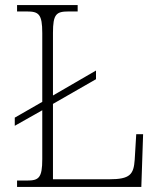

<svg xmlns="http://www.w3.org/2000/svg" viewBox="-20 -734 631 754"><path d="M47 0H535L542 -207H515L509 -107C505 -49 491 -30 409 -30H188V-326L357 -423V-457L188 -359V-605C188 -679 201 -689 250 -689H285V-714H47V-689H85C132 -689 146 -679 146 -604V-334L38 -272V-240L146 -301V-109C146 -35 132 -25 86 -25H47Z"/></svg>

Font: Noto Serif Georgian ExtraLight
Style: Regular
Weight: 200
Designer: Monotype Design Team, Akaki Razmadze
Foundry: Google LLC
Version: Version 2.003